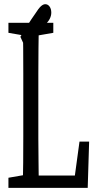

<svg xmlns="http://www.w3.org/2000/svg" viewBox="-20 -914 474 934"><path d="M21 0V-49.3L122.6 -66.9H129.9V0ZM90.8 0Q92.3 -62.5 92.8 -124.3Q93.3 -186 93.3 -247.6Q93.3 -309.1 93.3 -370.6V-430.7Q93.3 -494.1 93.3 -556.6Q93.3 -619.1 92.8 -681.2Q92.3 -743.2 90.8 -803.2H168.9Q168 -742.2 167.2 -679.9Q166.5 -617.7 166.5 -555.2Q166.5 -492.7 166.5 -430.7V-347.7Q166.5 -297.9 166.5 -239.7Q166.5 -181.6 167.5 -121.3Q168.5 -61 168.9 0ZM129.9 0V-60.1H367.7L339.4 -24.9L366.7 -225.1H413.6L406.7 0ZM21 -754.4V-803.2H239.3V-754.4L138.2 -736.8H122.6ZM79.1 -734.9Q96.7 -764.6 115 -793.2Q133.3 -821.8 151.9 -848.1Q167.5 -873 178.7 -883.3Q189.9 -893.6 200.2 -893.6Q212.9 -893.6 221.2 -882.1Q229.5 -870.6 229.5 -852.5Q229.5 -836.9 221.4 -821.3Q213.4 -805.7 190.9 -786.6Q167 -766.6 142.3 -746.3Q117.7 -726.1 92.8 -705.1Z"/></svg>

Font: Scarab Serif
Style: Regular
Weight: 400
Designer: John Roberts
Foundry: Scarab
Version: 1.0